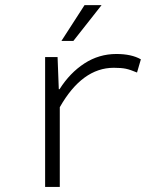

<svg xmlns="http://www.w3.org/2000/svg" viewBox="-20 -734 640 754"><path d="M221.2 -573.2 312 -713.9H378.9L268.1 -573.2ZM157.2 0V-509.8H206.1L210.9 -383.8H213.9Q254.4 -447.8 311.5 -484.9Q368.7 -522 437 -522Q496.6 -522 533.2 -501L518.1 -449.2Q491.7 -460.4 473.9 -464.1Q456.1 -467.8 426.8 -467.8Q302.7 -467.8 214.8 -313V0Z"/></svg>

Font: Office Code Pro D Light
Style: Regular
Weight: 300
Designer: Nathan Rutzky & Paul D. Hunt
Foundry: Adobe Systems Incorporated
Version: Version 1.004;PS 001.004;hotconv 1.0.70;makeotf.lib2.5.58329